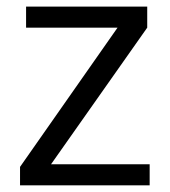

<svg xmlns="http://www.w3.org/2000/svg" viewBox="-20 -555 508 575"><path d="M428.2 0H40V-55.2L332 -472.2H58.1V-535.2H420.9V-472.2L132.8 -63H428.2Z"/></svg>

Font: Zoram GWebM
Style: Regular
Weight: 400
Foundry: Ascender Corporation
Version: Version 1.000